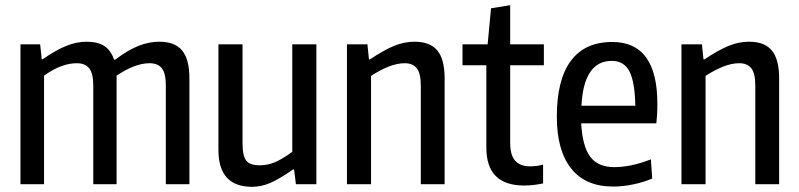

<svg xmlns="http://www.w3.org/2000/svg" viewBox="-20 -711 3084 741"><path d="M59 -540H135L141 -482H144Q196 -518 236 -534Q276 -550 314 -550Q357 -550 382.5 -533.5Q408 -517 420 -481H425Q474 -518 514.5 -534Q555 -550 595 -550Q655 -550 683 -516Q711 -482 711 -408V0H620V-381Q620 -427 605 -447Q590 -467 557 -467Q501 -467 430 -419V0H340V-381Q340 -427 324.5 -447Q309 -467 276 -467Q217 -467 150 -419V0H59Z M953 10Q823 10 823 -132V-540H916V-157Q916 -109 930.5 -91Q945 -73 982 -73Q1012 -73 1040 -84.5Q1068 -96 1108 -125V-540H1201V0H1122L1115 -57H1111Q1058 -20 1023 -5Q988 10 953 10Z M1319 -540H1398L1404 -482H1408Q1462 -518 1501 -534Q1540 -550 1580 -550Q1640 -550 1668 -516Q1696 -482 1696 -408V0H1604V-381Q1604 -428 1588.5 -447.5Q1573 -467 1542 -467Q1513 -467 1480 -454Q1447 -441 1412 -418V0H1319Z M2003 5Q1857 5 1857 -141V-459H1765V-540H1862L1875 -679L1949 -691V-540H2079V-459H1949V-160Q1949 -112 1968.5 -90.5Q1988 -69 2025 -69Q2036 -69 2050 -70.5Q2064 -72 2076 -76V-3Q2036 5 2003 5Z M2346 9Q2240 9 2184.5 -60.5Q2129 -130 2129 -261Q2129 -403 2183 -476Q2237 -549 2343 -549Q2517 -549 2517 -311Q2517 -285 2516 -268.5Q2515 -252 2513 -235H2223Q2228 -146 2258 -106Q2288 -66 2351 -66Q2381 -66 2416 -73Q2451 -80 2492 -96L2497 -22Q2465 -8 2424.5 0.5Q2384 9 2346 9ZM2341 -476Q2233 -476 2224 -303H2432Q2430 -396 2409 -436Q2388 -476 2341 -476Z M2610 -540H2689L2695 -482H2699Q2753 -518 2792 -534Q2831 -550 2871 -550Q2931 -550 2959 -516Q2987 -482 2987 -408V0H2895V-381Q2895 -428 2879.5 -447.5Q2864 -467 2833 -467Q2804 -467 2771 -454Q2738 -441 2703 -418V0H2610Z"/></svg>

Font: Encode Sans Compressed
Style: Medium
Weight: 500
Designer: Pablo Impallari, Andres Torresi
Foundry: Pablo Impallari, Andres Torresi
Version: Version 1.000; ttfautohint (v1.00) -l 8 -r 50 -G 200 -x 14 -